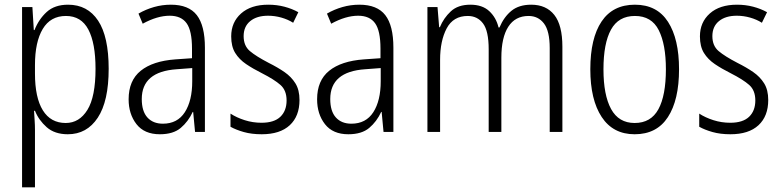

<svg xmlns="http://www.w3.org/2000/svg" viewBox="-20 -562 3329 818"><path d="M270 -542Q353 -542 398 -474Q443 -406 443 -269Q443 -131 396.5 -60.5Q350 10 269 10Q213 10 179 -20Q145 -50 129 -90H125Q126 -72 127.5 -50.5Q129 -29 129 -8V236H74V-532H118L124 -434H127Q145 -480 179 -511Q213 -542 270 -542ZM261 -494Q195 -494 162 -438.5Q129 -383 129 -285V-249Q129 -146 162.5 -92Q196 -38 260 -38Q318 -38 352.5 -94Q387 -150 387 -269Q387 -378 356.5 -436Q326 -494 261 -494Z M708 -542Q784 -542 818.5 -497.5Q853 -453 853 -359V0H811L803 -85H801Q782 -44 750 -17Q718 10 661 10Q595 10 561.5 -33Q528 -76 528 -139Q528 -219 579.5 -260.5Q631 -302 727 -309L798 -314V-355Q798 -431 775 -463Q752 -495 703 -495Q650 -495 588 -461L570 -504Q601 -522 636 -532Q671 -542 708 -542ZM733 -267Q584 -257 584 -140Q584 -88 608 -61.5Q632 -35 674 -35Q736 -35 767.5 -84Q799 -133 799 -216V-272Z M1256 -136Q1256 -67 1214.5 -28.5Q1173 10 1095 10Q1052 10 1018.5 0.5Q985 -9 962 -22V-78Q988 -61 1022.5 -50Q1057 -39 1094 -39Q1148 -39 1174.5 -64.5Q1201 -90 1201 -134Q1201 -177 1175 -200Q1149 -223 1096 -250Q1058 -269 1028.5 -289Q999 -309 982 -336.5Q965 -364 965 -407Q965 -467 1007 -504.5Q1049 -542 1123 -542Q1159 -542 1191.5 -533.5Q1224 -525 1251 -510L1229 -465Q1207 -479 1179 -487Q1151 -495 1122 -495Q1074 -495 1046 -472Q1018 -449 1018 -408Q1018 -367 1044.5 -344.5Q1071 -322 1125 -294Q1163 -275 1192 -255Q1221 -235 1238.5 -207Q1256 -179 1256 -136Z M1511 -542Q1587 -542 1621.5 -497.5Q1656 -453 1656 -359V0H1614L1606 -85H1604Q1585 -44 1553 -17Q1521 10 1464 10Q1398 10 1364.5 -33Q1331 -76 1331 -139Q1331 -219 1382.5 -260.5Q1434 -302 1530 -309L1601 -314V-355Q1601 -431 1578 -463Q1555 -495 1506 -495Q1453 -495 1391 -461L1373 -504Q1404 -522 1439 -532Q1474 -542 1511 -542ZM1536 -267Q1387 -257 1387 -140Q1387 -88 1411 -61.5Q1435 -35 1477 -35Q1539 -35 1570.5 -84Q1602 -133 1602 -216V-272Z M2243 -542Q2307 -542 2341.5 -498.5Q2376 -455 2376 -363V0H2322V-357Q2322 -430 2297.5 -462Q2273 -494 2232 -494Q2175 -494 2145.5 -448Q2116 -402 2116 -316V0H2062V-352Q2062 -430 2038 -462Q2014 -494 1973 -494Q1911 -494 1883 -441Q1855 -388 1855 -307V0H1801V-532H1844L1851 -446H1854Q1870 -485 1900.5 -513.5Q1931 -542 1984 -542Q2035 -542 2064.5 -514.5Q2094 -487 2104 -445H2108Q2127 -490 2159 -516Q2191 -542 2243 -542Z M2873 -267Q2873 -136 2825.5 -63Q2778 10 2684 10Q2592 10 2543.5 -63.5Q2495 -137 2495 -267Q2495 -399 2543 -470.5Q2591 -542 2685 -542Q2779 -542 2826 -469Q2873 -396 2873 -267ZM2551 -267Q2551 -157 2583.5 -97.5Q2616 -38 2684 -38Q2753 -38 2785 -96.5Q2817 -155 2817 -267Q2817 -373 2786.5 -433.5Q2756 -494 2685 -494Q2615 -494 2583 -435.5Q2551 -377 2551 -267Z M3253 -136Q3253 -67 3211.5 -28.5Q3170 10 3092 10Q3049 10 3015.5 0.5Q2982 -9 2959 -22V-78Q2985 -61 3019.5 -50Q3054 -39 3091 -39Q3145 -39 3171.5 -64.5Q3198 -90 3198 -134Q3198 -177 3172 -200Q3146 -223 3093 -250Q3055 -269 3025.5 -289Q2996 -309 2979 -336.5Q2962 -364 2962 -407Q2962 -467 3004 -504.5Q3046 -542 3120 -542Q3156 -542 3188.5 -533.5Q3221 -525 3248 -510L3226 -465Q3204 -479 3176 -487Q3148 -495 3119 -495Q3071 -495 3043 -472Q3015 -449 3015 -408Q3015 -367 3041.5 -344.5Q3068 -322 3122 -294Q3160 -275 3189 -255Q3218 -235 3235.5 -207Q3253 -179 3253 -136Z"/></svg>

Font: Noto Sans Lao Condensed Light
Style: Regular
Weight: 300
Width: 3
Designer: Monotype Design Team
Foundry: Monotype Imaging Inc.
Version: Version 2.003; ttfautohint (v1.8.4.7-5d5b)